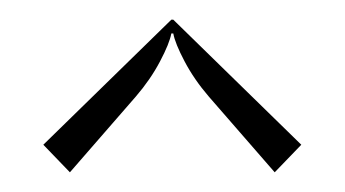

<svg xmlns="http://www.w3.org/2000/svg" viewBox="-20 -687 350 195"><path d="M24 -540 154 -667H156L286 -540L259 -512L192 -589Q177.2 -606.2 167.5 -624.6Q157.8 -643 156 -653H154Q152.2 -643 142.5 -624.6Q132.8 -606.2 118 -589L51 -512Z"/></svg>

Font: FogtwoNo5
Style: Regular
Weight: 400
Designer: gluk (gluksza@wp.pl)
Foundry: gluk (gluksza@wp.pl)
Version: Version 0.87